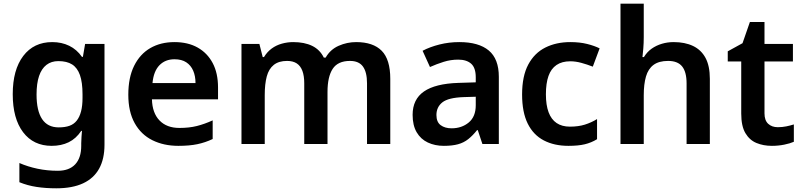

<svg xmlns="http://www.w3.org/2000/svg" viewBox="-20 -780 4348 1040"><path d="M263 -552Q314 -552 355 -532Q396 -512 424 -472H429L441 -542H546V4Q546 81 517 133.5Q488 186 430 213Q372 240 285 240Q227 240 178 232.5Q129 225 85 207V103Q131 123 183.5 134Q236 145 293 145Q355 145 387.5 110Q420 75 420 10V-4Q420 -19 421.5 -39Q423 -59 424 -71H420Q392 -29 352 -9.5Q312 10 260 10Q161 10 105 -64Q49 -138 49 -270Q49 -402 106 -477Q163 -552 263 -552ZM296 -449Q258 -449 231.5 -428.5Q205 -408 191.5 -368Q178 -328 178 -268Q178 -180 208 -135Q238 -90 298 -90Q332 -90 356 -98.5Q380 -107 395.5 -126.5Q411 -146 419 -176.5Q427 -207 427 -250V-269Q427 -334 413 -373.5Q399 -413 370.5 -431Q342 -449 296 -449Z M925 -552Q998 -552 1050.5 -522.5Q1103 -493 1132 -438.5Q1161 -384 1161 -306V-242H803Q805 -168 844 -127.5Q883 -87 952 -87Q1005 -87 1046.5 -97.5Q1088 -108 1132 -128V-27Q1092 -8 1049 1Q1006 10 946 10Q867 10 805.5 -20.5Q744 -51 709.5 -113Q675 -175 675 -267Q675 -360 706.5 -423.5Q738 -487 794 -519.5Q850 -552 925 -552ZM925 -459Q875 -459 843.5 -426.5Q812 -394 806 -330H1039Q1039 -368 1026.5 -397Q1014 -426 989 -442.5Q964 -459 925 -459Z M1909 -552Q2001 -552 2047.5 -505Q2094 -458 2094 -353V0H1968V-329Q1968 -389 1946 -419.5Q1924 -450 1876 -450Q1810 -450 1782 -407Q1754 -364 1754 -282V0H1628V-329Q1628 -369 1618 -396Q1608 -423 1587.5 -436.5Q1567 -450 1535 -450Q1490 -450 1463 -428.5Q1436 -407 1425 -366Q1414 -325 1414 -265V0H1288V-542H1385L1403 -471H1410Q1427 -499 1451.5 -517Q1476 -535 1506.5 -543.5Q1537 -552 1568 -552Q1629 -552 1671 -531.5Q1713 -511 1734 -468H1744Q1769 -512 1814.5 -532Q1860 -552 1909 -552Z M2468 -552Q2573 -552 2627.5 -506.5Q2682 -461 2682 -364V0H2593L2568 -75H2564Q2541 -46 2516.5 -26.5Q2492 -7 2460.5 1.5Q2429 10 2384 10Q2336 10 2297.5 -8Q2259 -26 2237 -63.5Q2215 -101 2215 -158Q2215 -242 2276.5 -284.5Q2338 -327 2463 -331L2557 -334V-361Q2557 -413 2532 -435Q2507 -457 2462 -457Q2421 -457 2383 -445Q2345 -433 2309 -417L2269 -505Q2309 -526 2360.5 -539Q2412 -552 2468 -552ZM2491 -254Q2408 -251 2376 -225.5Q2344 -200 2344 -157Q2344 -119 2367 -102Q2390 -85 2426 -85Q2481 -85 2519 -116.5Q2557 -148 2557 -210V-256Z M3059 10Q2982 10 2925.5 -19.5Q2869 -49 2838.5 -110.5Q2808 -172 2808 -268Q2808 -368 2841.5 -430.5Q2875 -493 2934 -522.5Q2993 -552 3069 -552Q3120 -552 3160 -542Q3200 -532 3228 -518L3191 -419Q3160 -431 3129 -439.5Q3098 -448 3069 -448Q3024 -448 2994.5 -428Q2965 -408 2951 -368.5Q2937 -329 2937 -269Q2937 -211 2951.5 -172Q2966 -133 2995 -113.5Q3024 -94 3067 -94Q3113 -94 3148 -105Q3183 -116 3214 -135V-26Q3183 -7 3147.5 1.5Q3112 10 3059 10Z M3467 -579Q3467 -547 3464.5 -516.5Q3462 -486 3460 -471H3468Q3485 -499 3510 -516.5Q3535 -534 3565.5 -543Q3596 -552 3629 -552Q3690 -552 3734 -531Q3778 -510 3801.5 -466.5Q3825 -423 3825 -353V0H3699V-328Q3699 -390 3675 -420Q3651 -450 3599 -450Q3549 -450 3520 -428.5Q3491 -407 3479 -365.5Q3467 -324 3467 -264V0H3341V-760H3467Z M4193 -91Q4217 -91 4239 -95.5Q4261 -100 4280 -106V-12Q4260 -3 4228 3.5Q4196 10 4161 10Q4115 10 4077.5 -5.5Q4040 -21 4017.5 -59Q3995 -97 3995 -165V-447H3922V-502L4002 -546L4042 -661H4121V-542H4275V-447H4121V-166Q4121 -128 4141 -109.5Q4161 -91 4193 -91Z"/></svg>

Font: Noto Sans Thai SemiBold
Style: Regular
Weight: 600
Version: Version 2.001